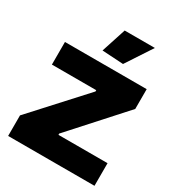

<svg xmlns="http://www.w3.org/2000/svg" viewBox="-230 -1151 1193 1294"><g transform="rotate(30 366.5 -504.0)"><path d="M32 -160 392 -554V-564H47V-740H683V-586L322 -186V-176H704V0H32ZM295 -817 357 -1008H592L460 -807Z"/></g></svg>

Font: Encode Sans Wide
Style: Black
Weight: 900
Designer: Pablo Impallari, Andres Torresi
Foundry: Pablo Impallari, Andres Torresi
Version: Version 1.000; ttfautohint (v1.00) -l 8 -r 50 -G 200 -x 14 -